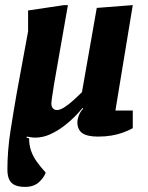

<svg xmlns="http://www.w3.org/2000/svg" viewBox="-20 -528 578 752"><path d="M78 204Q55 204 39.5 197.5Q24 191 16.5 176Q9 161 9 136Q9 62 21 -15Q33 -92 46 -166L90 -405V-487L231 -508H246L192 -200Q191 -191 188 -174Q185 -157 183 -141.5Q181 -126 181 -122Q181 -117 183 -111Q185 -105 190 -101Q195 -97 203 -97Q216 -97 234 -109Q252 -121 270 -137.5Q288 -154 301 -167L359 -497L500 -508L432 -95H500V-26Q482 -16 461 -8.5Q440 -1 416 3Q392 7 364 7Q322 7 302.5 -6.5Q283 -20 283 -50Q283 -58 287.5 -72.5Q292 -87 306 -103L303 -105Q293 -92 274 -72.5Q255 -53 230 -34Q205 -15 176.5 -2Q148 11 118 11Q108 11 100 9.5Q92 8 85 7L84 11L94 14Q94 40 101.5 62Q109 84 123.5 104.5Q138 125 159 148Q152 168 132 186Q112 204 78 204Z"/></svg>

Font: Faustina Light ExtraBold
Style: Italic
Weight: 800
Italic angle: -8°
Version: Version 1.200